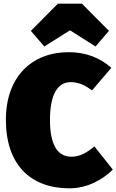

<svg xmlns="http://www.w3.org/2000/svg" viewBox="-20 -1003 634 1045"><path d="M221 -750 361 -838 500 -750 573 -835 426 -983H295L148 -835ZM354 -719C151 -719 12 -583 12 -351C12 -108 145 22 358 22C456 22 540 -26 594 -80L494 -206C452 -172 415 -150 369 -150C292 -150 252 -216 252 -351C252 -484 291 -556 365 -556C411 -556 447 -536 481 -511L586 -634C525 -688 448 -719 354 -719Z"/></svg>

Font: Fira Sans Ultra
Style: Regular
Weight: 950
Designer: Carrois Corporate & Edenspiekermann AG
Foundry: Carrois Corporate GbR & Edenspiekermann AG
Version: Version 4.203;PS 004.203;hotconv 1.0.88;makeotf.lib2.5.64775